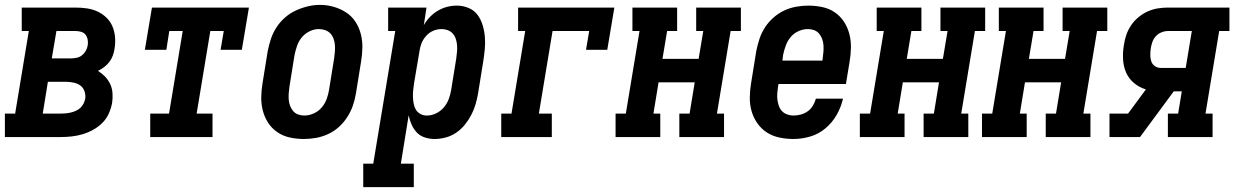

<svg xmlns="http://www.w3.org/2000/svg" viewBox="-39 -561 5059 786"><path d="M-19 0V-96H23L79 -434H50V-530H271Q295 -530 318 -526.5Q341 -523 361 -513.5Q381 -504 397 -488.5Q413 -473 421.5 -452.5Q430 -432 432 -409Q434 -386 430 -362Q428 -348 423 -334Q418 -320 409 -308Q400 -296 387.5 -286.5Q375 -277 362 -271Q378 -261 391 -247.5Q404 -234 412 -217Q420 -200 421.5 -180Q423 -160 420 -140Q416 -118 406.5 -96.5Q397 -75 380 -58Q363 -41 342 -29.5Q321 -18 299 -11.5Q277 -5 255 -2.5Q233 0 211 0ZM173 -322H252Q263 -322 275 -324.5Q287 -327 296.5 -334.5Q306 -342 312 -352.5Q318 -363 320 -375Q322 -386 320 -398Q318 -410 311.5 -418.5Q305 -427 294 -430.5Q283 -434 271 -434H192ZM136 -96H211Q221 -96 231 -97Q241 -98 251.5 -100.5Q262 -103 272 -107.5Q282 -112 290 -119.5Q298 -127 303 -137Q308 -147 310 -157Q312 -172 307 -187Q302 -202 290.5 -210.5Q279 -219 263.5 -222.5Q248 -226 233 -226H157Z M576 0V-96H653L709 -434H654L642 -357H554L583 -530H980L951 -357H864L877 -434H822L766 -96H831V0Z M1205 8Q1176 8 1148 2Q1120 -4 1097 -19.5Q1074 -35 1059 -58Q1044 -81 1037 -108Q1030 -135 1030.5 -164Q1031 -193 1036 -222L1057 -352Q1062 -377 1070 -401.5Q1078 -426 1092.5 -448.5Q1107 -471 1127.5 -489Q1148 -507 1172 -518Q1196 -529 1221 -535Q1246 -541 1271 -541Q1300 -541 1327.5 -533Q1355 -525 1378 -510Q1401 -495 1416 -472Q1431 -449 1438 -422Q1445 -395 1444.5 -366Q1444 -337 1439 -308L1418 -178Q1414 -153 1405.5 -128.5Q1397 -104 1382.5 -81.5Q1368 -59 1348 -41Q1328 -23 1304 -12Q1280 -1 1254.5 3.5Q1229 8 1205 8ZM1207 -88Q1226 -88 1245 -96.5Q1264 -105 1277.5 -120.5Q1291 -136 1298 -155Q1305 -174 1308 -193L1329 -323Q1331 -337 1332 -350.5Q1333 -364 1332 -377Q1331 -390 1326.5 -402.5Q1322 -415 1313.5 -424Q1305 -433 1292.5 -437.5Q1280 -442 1266 -442Q1247 -442 1228.5 -433Q1210 -424 1197 -408.5Q1184 -393 1177.5 -374.5Q1171 -356 1167 -337L1146 -207Q1144 -193 1143 -179.5Q1142 -166 1143 -153Q1144 -140 1148.5 -128Q1153 -116 1161 -106.5Q1169 -97 1181 -92.5Q1193 -88 1207 -88Z M1448 205V109H1489L1579 -434H1550V-530H1707L1696 -458Q1706 -476 1721 -491.5Q1736 -507 1754 -517.5Q1772 -528 1791.5 -533Q1811 -538 1831 -538Q1856 -538 1879 -528.5Q1902 -519 1916 -500Q1930 -481 1937 -457.5Q1944 -434 1946 -409Q1948 -384 1945.5 -358.5Q1943 -333 1939 -308L1918 -178Q1914 -155 1907.5 -133Q1901 -111 1890 -90Q1879 -69 1863.5 -50Q1848 -31 1828 -17.5Q1808 -4 1785 2Q1762 8 1740 8Q1719 8 1699.5 1.5Q1680 -5 1667 -19Q1654 -33 1646 -51Q1638 -69 1634 -89L1602 109H1655V205ZM1708 -88Q1728 -88 1746.5 -97Q1765 -106 1778 -121.5Q1791 -137 1798 -155.5Q1805 -174 1808 -193L1829 -323Q1831 -337 1832 -350.5Q1833 -364 1832 -376.5Q1831 -389 1827 -401.5Q1823 -414 1814.5 -423.5Q1806 -433 1794 -437.5Q1782 -442 1769 -442Q1751 -442 1734.5 -435Q1718 -428 1705.5 -414Q1693 -400 1686.5 -383.5Q1680 -367 1678 -350L1656 -220Q1654 -206 1652.5 -192Q1651 -178 1651.5 -164Q1652 -150 1654.5 -136.5Q1657 -123 1663.5 -112Q1670 -101 1682 -94.5Q1694 -88 1708 -88Z M2013 0V-96H2055L2111 -434H2082V-530H2476L2447 -357H2360L2373 -434H2223L2167 -96H2220V0Z M2481 0V-96H2523L2579 -434H2550V-530H2733V-434H2692L2673 -320H2821L2840 -434H2811V-530H2994V-434H2952L2896 -96H2925V0H2742V-96H2784L2805 -224H2657L2636 -96H2664V0Z M3209 8Q3180 8 3151.5 2Q3123 -4 3100 -19Q3077 -34 3061 -57Q3045 -80 3037.5 -107Q3030 -134 3030.5 -163.5Q3031 -193 3036 -222L3057 -352Q3062 -377 3070 -401.5Q3078 -426 3092.5 -448.5Q3107 -471 3127.5 -489Q3148 -507 3171.5 -518Q3195 -529 3220.5 -533.5Q3246 -538 3270 -538Q3299 -538 3327.5 -532Q3356 -526 3378.5 -510.5Q3401 -495 3416 -472Q3431 -449 3438 -422Q3445 -395 3444.5 -366Q3444 -337 3439 -308L3424 -217H3148L3146 -207Q3144 -193 3143 -179.5Q3142 -166 3143.5 -153Q3145 -140 3149.5 -127.5Q3154 -115 3162.5 -106Q3171 -97 3183.5 -92.5Q3196 -88 3209 -88Q3224 -88 3239 -92Q3254 -96 3267 -105Q3280 -114 3288.5 -128Q3297 -142 3301 -157H3412Q3404 -122 3386 -90.5Q3368 -59 3340 -35.5Q3312 -12 3277.5 -2Q3243 8 3209 8ZM3164 -313H3328L3329 -323Q3331 -337 3332 -350.5Q3333 -364 3332 -377Q3331 -390 3326.5 -402Q3322 -414 3314 -423.5Q3306 -433 3294 -437.5Q3282 -442 3268 -442Q3249 -442 3230 -433.5Q3211 -425 3198 -409.5Q3185 -394 3178 -375Q3171 -356 3167 -337Z M3481 0V-96H3523L3579 -434H3550V-530H3733V-434H3692L3673 -320H3821L3840 -434H3811V-530H3994V-434H3952L3896 -96H3925V0H3742V-96H3784L3805 -224H3657L3636 -96H3664V0Z M3981 0V-96H4023L4079 -434H4050V-530H4233V-434H4192L4173 -320H4321L4340 -434H4311V-530H4494V-434H4452L4396 -96H4425V0H4242V-96H4284L4305 -224H4157L4136 -96H4164V0Z M4503 0V-96H4579L4652 -195Q4625 -203 4603.5 -221Q4582 -239 4571 -264Q4560 -289 4558.5 -318.5Q4557 -348 4562 -377Q4565 -398 4572 -418.5Q4579 -439 4591.5 -457.5Q4604 -476 4621.5 -490.5Q4639 -505 4659 -514Q4679 -523 4700 -526.5Q4721 -530 4742 -530H4994V-434H4952L4896 -96H4925V0H4742V-96H4784L4799 -187H4766L4628 0ZM4815 -283 4840 -434H4742Q4729 -434 4715.5 -428.5Q4702 -423 4692.5 -412.5Q4683 -402 4678.5 -389Q4674 -376 4672 -363Q4670 -349 4670 -335.5Q4670 -322 4674 -310Q4678 -298 4688.5 -290.5Q4699 -283 4713 -283Z"/></svg>

Font: Iosevka Curly Slab Oblique
Style: Bold
Weight: 700
Italic angle: -9°
Monospace: yes
Designer: Belleve Invis
Foundry: Belleve Invis
Version: Version 11.1.0; ttfautohint (v1.8.3)